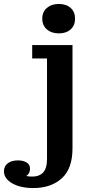

<svg xmlns="http://www.w3.org/2000/svg" viewBox="-119 -746 471 972"><path d="M179 -577Q142 -577 118.5 -597Q95 -617 95 -652Q95 -686 118.5 -706Q142 -726 179 -726Q216 -726 238.5 -706Q261 -686 261 -652Q261 -617 238.5 -597Q216 -577 179 -577ZM-27 66Q-2 66 15.5 76.5Q33 87 33 108Q33 133 14 145Q28 148 44 148Q80 148 99.5 127Q119 106 119 59V-450H44V-518H248V5Q248 108 193.5 157Q139 206 50 206Q-16 206 -57.5 182Q-99 158 -99 121Q-99 96 -80 81Q-61 66 -27 66Z"/></svg>

Font: Montagu Slab 16pt Medium
Style: Regular
Weight: 500
Designer: Florian Karsten
Foundry: Florian Karsten
Version: Version 1.000; ttfautohint (v1.8.3)